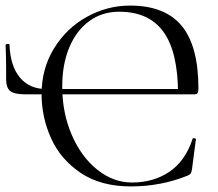

<svg xmlns="http://www.w3.org/2000/svg" viewBox="-20 -656 780 688"><path d="M129 -319Q129 -410 173.5 -482.5Q218 -555 291 -595.5Q364 -636 446 -636Q571 -636 631 -563.5Q691 -491 691 -339Q691 -327 688 -322.5Q685 -318 676 -318H618Q618 -469 566 -541.5Q514 -614 407 -614Q346 -614 300 -580.5Q254 -547 228.5 -486.5Q203 -426 203 -346Q203 -252 237 -173Q271 -94 328.5 -48Q386 -2 453 -2Q530 -2 587 -40.5Q644 -79 670 -158Q670 -161 674 -161Q677 -161 679.5 -160Q682 -159 682 -157L668 -50Q666 -38 663.5 -34.5Q661 -31 653 -27Q557 12 449 12Q341 12 269 -36.5Q197 -85 163 -160.5Q129 -236 129 -319ZM2 -406Q2 -451 0 -495Q0 -498 7 -498.5Q14 -499 14 -496Q17 -419 51.5 -378Q86 -337 145 -337H667V-318H70Q32 -318 17 -329.5Q2 -341 2 -372Z"/></svg>

Font: Cormorant SC
Style: Regular
Weight: 400
Designer: Christian Thalmann (Catharsis Fonts)
Foundry: Catharsis Fonts
Version: Version 4.000